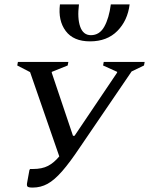

<svg xmlns="http://www.w3.org/2000/svg" viewBox="-20 -840 674 868"><path d="M342 -175Q296 -106 261 -66Q226 -26 195 -9Q164 8 128 8Q108 8 104 3Q100 -2 103 -16L113 -71L116 -76H129Q170 -76 197 -90Q224 -104 248 -133L116 -514L58 -544L61 -560H289L286 -544L214 -515V-511L310 -226H317L509 -511L510 -515L446 -544L449 -560H634L631 -544L575 -517ZM251 -820H337Q329 -758 342.5 -719.5Q356 -681 391 -681Q430 -681 451.5 -719.5Q473 -758 481 -820H566Q557 -747 510.5 -700Q464 -653 387 -653Q312 -653 277 -700Q242 -747 251 -820Z"/></svg>

Font: Spectral SC Medium
Style: Italic
Weight: 500
Italic angle: -10°
Designer: Jean-Baptiste Levee
Foundry: Production Type
Version: Version 2.001